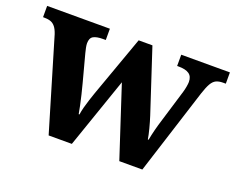

<svg xmlns="http://www.w3.org/2000/svg" viewBox="-94 -693 1043 849"><g transform="rotate(20 427.0 -268.0)"><path d="M70.9 -430Q63.9 -451 54.7 -462.5Q45.5 -474 33 -478.5Q20.5 -483 0.5 -483H-3.1V-536H292.1V-483H279.1Q249.1 -483 234.1 -474.5Q219.1 -466 219.1 -441Q219.1 -433 221.6 -420.4Q224.1 -407.8 227.1 -396.8L261.3 -268.3Q267.7 -244.3 273.7 -219.1Q279.6 -194 284.4 -171.8Q289.3 -149.7 291.7 -133.8H295.3Q297.7 -150.2 302.7 -169.3Q307.8 -188.4 314.3 -208.4Q320.7 -228.5 327 -246.1L429.2 -531.3H494L591.1 -235.8Q595.3 -223.1 599.2 -209.2Q603.1 -195.4 606.8 -181.4Q610.5 -167.3 613.2 -154.8Q615.8 -142.3 617.3 -133.2H620.8Q625.3 -157.1 631.6 -182Q637.9 -206.9 647.7 -238.1L691.9 -384Q695.9 -397 698.4 -411.5Q700.9 -426 700.9 -434Q700.9 -460 684.4 -471.5Q667.9 -483 634.9 -483H627.9V-536H856.9V-483H843.9Q824.9 -483 811.9 -476.9Q798.9 -470.8 789.2 -454.1Q779.5 -437.4 768.9 -405L639.9 0H531.5L422.9 -331.6L308.2 0H199Z"/></g></svg>

Font: Noto Serif Khmer
Style: Regular
Weight: 400
Designer: Danh Hong and the Monotype Design Team
Foundry: Monotype Imaging Inc.
Version: Version 2.003